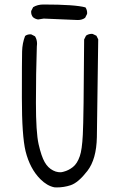

<svg xmlns="http://www.w3.org/2000/svg" viewBox="-20 -821 540 840"><path d="M91.8 -159.7Q110.8 -83 156.7 -37.1Q186 -7.8 217.8 -1.5Q222.7 -1 228 -1Q259.8 -1 289.1 -10.7Q322.8 -22 362.3 -73.2Q401.9 -124.5 403.8 -220.7L409.7 -648.9L401.9 -664.6L385.7 -672.4Q383.8 -672.9 381.8 -672.9Q367.2 -672.9 356.4 -665L348.1 -648.4Q346.2 -302.2 342.3 -231.4Q338.9 -165 329.1 -137.7Q317.9 -105 298.8 -90.1Q279.8 -75.2 258.3 -69.8Q250.5 -67.4 244.6 -67.4Q238.8 -67.4 235.4 -67.9Q223.6 -69.3 212.4 -75.2Q189.9 -86.4 175.5 -111.6Q161.1 -136.7 148.9 -189.9Q137.2 -242.2 137.2 -371.6Q137.2 -501 141.1 -616.7Q141.1 -616.7 141.1 -617.2Q142.1 -623.5 142.1 -629.4Q142.1 -647.9 133.3 -662.1L117.2 -670.4Q115.2 -670.9 113.3 -670.9Q99.1 -670.9 89.8 -663.6Q77.6 -632.3 76.7 -595.9Q75.7 -559.6 75.7 -393.1Q75.7 -226.6 91.8 -159.7ZM171.4 -739.7 320.3 -733.4Q339.8 -733.4 352.5 -743.2L360.8 -759.8Q361.3 -761.7 361.3 -763.7Q361.3 -777.8 354 -788.6Q308.6 -801.3 169.9 -801.3Q144 -801.3 125 -789.6L116.7 -773.4Q116.2 -771.5 116.2 -769.5Q116.2 -754.9 124.5 -745.6Q133.8 -737.8 146.5 -735.8Z"/></svg>

Font: Bakudai
Style: ExtraLight
Weight: 200
Version: Version 1.48